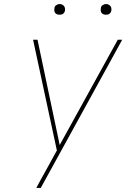

<svg xmlns="http://www.w3.org/2000/svg" viewBox="-20 -932 640 952"><path d="M182 0H160Q171 -21 182.5 -42Q194 -63 206 -84L262 -186L144 -735H166L276 -213L564 -735H586ZM505 -859Q499 -859 493.5 -861Q488 -863 484 -867.5Q480 -872 479.5 -878.5Q479 -885 480 -891Q480 -896 482.5 -900Q485 -904 489 -906.5Q493 -909 497 -910.5Q501 -912 506 -912Q512 -912 517.5 -909.5Q523 -907 527 -902.5Q531 -898 532 -891.5Q533 -885 532 -879Q531 -874 528.5 -870Q526 -866 522.5 -863.5Q519 -861 514.5 -860Q510 -859 505 -859ZM275 -859Q269 -859 263.5 -861Q258 -863 254 -867.5Q250 -872 249.5 -878.5Q249 -885 250 -891Q250 -896 252.5 -900Q255 -904 259 -906.5Q263 -909 267 -910.5Q271 -912 276 -912Q282 -912 287.5 -909.5Q293 -907 297 -902.5Q301 -898 302 -891.5Q303 -885 302 -879Q301 -874 298.5 -870Q296 -866 292.5 -863.5Q289 -861 284.5 -860Q280 -859 275 -859Z"/></svg>

Font: Iosevka Aile Thin Oblique
Style: Regular
Weight: 100
Italic angle: -9°
Designer: Belleve Invis
Foundry: Belleve Invis
Version: Version 31.1.0; ttfautohint (v1.8.4)